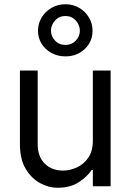

<svg xmlns="http://www.w3.org/2000/svg" viewBox="-20 -878 615 905"><path d="M417.6 -215.9V-545.5H501.4V0H417.6V-76.7H411.9Q391.7 -45.8 351.7 -19.4Q311.8 7.1 250 7.1Q210.2 7.1 169.6 -14.6Q128.9 -36.2 101.4 -81.7Q73.9 -127.1 73.9 -198.9V-545.5H157.7V-198.9Q157.7 -139.2 191.2 -106.5Q224.8 -73.9 277 -73.9Q308.2 -73.9 340.7 -88.1Q373.2 -102.3 395.4 -133.5Q417.6 -164.8 417.6 -215.9ZM159.1 -733Q159.1 -767 176.3 -795.5Q193.5 -823.9 222.8 -840.9Q252.1 -858 288.4 -858Q324.6 -858 353.5 -840.9Q382.5 -823.9 399.3 -795.5Q416.2 -767 416.2 -733Q416.2 -681.8 379.4 -647Q342.7 -612.2 288.4 -612.2Q252.1 -612.2 222.8 -628.2Q193.5 -644.2 176.3 -671.5Q159.1 -698.9 159.1 -733ZM220.2 -733Q220.2 -707.4 239.3 -686.8Q258.5 -666.2 288.4 -666.2Q318.2 -666.2 337.4 -686.8Q356.5 -707.4 356.5 -733Q356.5 -759.6 337.4 -781.1Q318.2 -802.6 288.4 -802.6Q258.5 -802.6 239.3 -781.1Q220.2 -759.6 220.2 -733Z"/></svg>

Font: Inter UI
Style: Regular
Weight: 400
Designer: Rasmus Andersson
Foundry: rsms
Version: Version 2.2